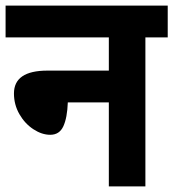

<svg xmlns="http://www.w3.org/2000/svg" viewBox="-30 -668 621 688"><path d="M571 -534H491V0H360V-301H213Q211 -246 197 -215.5Q183 -185 150 -185Q120 -185 89.5 -205Q59 -225 39.5 -259Q20 -293 20 -333Q20 -415 140 -415H360V-534H-10V-648H571Z"/></svg>

Font: Madhuban SemiBold
Style: Regular
Weight: 600
Designer: jaikishan Patel
Foundry: MagicType
Version: Version 1.000